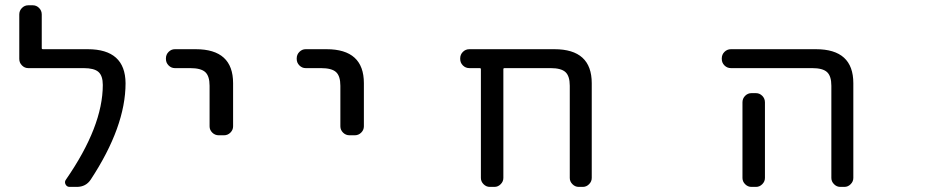

<svg xmlns="http://www.w3.org/2000/svg" viewBox="-20 -735 3540 734"><path d="M315.4 -546.9Q459 -546.9 460 -417Q460 -251 327.1 -48.8Q308.6 -20.5 273.4 -20.5H246.1Q235.4 -20.5 230.5 -30.3Q225.6 -40 232.4 -48.8Q373 -252 373 -410.2Q373 -445.3 356.4 -460Q339.8 -474.6 299.8 -474.6H87.9Q74.2 -474.6 64 -484.9Q53.7 -495.1 53.7 -509.8V-679.7Q53.7 -694.3 64 -704.6Q74.2 -714.8 87.9 -714.8H105.5Q119.1 -714.8 129.4 -704.6Q139.6 -694.3 139.6 -679.7V-550.8Q139.6 -546.9 144.5 -546.9Z M648.4 -474.6Q634.8 -474.6 624.5 -484.9Q614.3 -495.1 614.3 -509.8V-511.7Q614.3 -526.4 624.5 -536.6Q634.8 -546.9 648.4 -546.9H728.5Q871.1 -546.9 871.1 -417V-252Q871.1 -238.3 860.8 -228Q850.6 -217.8 835.9 -217.8H816.4Q801.8 -217.8 791.5 -228Q781.2 -238.3 781.2 -252V-407.2Q781.2 -444.3 764.6 -459.5Q748 -474.6 707 -474.6Z M1148.4 -474.6Q1134.8 -474.6 1124.5 -484.9Q1114.3 -495.1 1114.3 -509.8V-511.7Q1114.3 -526.4 1124.5 -536.6Q1134.8 -546.9 1148.4 -546.9H1228.5Q1371.1 -546.9 1371.1 -417V-252Q1371.1 -238.3 1360.8 -228Q1350.6 -217.8 1335.9 -217.8H1316.4Q1301.8 -217.8 1291.5 -228Q1281.2 -238.3 1281.2 -252V-407.2Q1281.2 -444.3 1264.6 -459.5Q1248 -474.6 1207 -474.6Z M2158.2 -407.2Q2158.2 -444.3 2141.6 -459.5Q2125 -474.6 2085 -474.6H1909.2Q1904.3 -474.6 1904.3 -470.7V-54.7Q1904.3 -41 1894 -30.8Q1883.8 -20.5 1870.1 -20.5H1852.5Q1838.9 -20.5 1828.6 -30.8Q1818.4 -41 1818.4 -54.7V-470.7Q1818.4 -474.6 1813.5 -474.6H1774.4Q1759.8 -474.6 1749.5 -484.9Q1739.3 -495.1 1739.3 -509.8V-511.7Q1739.3 -526.4 1749.5 -536.6Q1759.8 -546.9 1774.4 -546.9H2099.6Q2242.2 -546.9 2242.2 -417V-54.7Q2242.2 -41 2231.9 -30.8Q2221.7 -20.5 2208 -20.5H2192.4Q2178.7 -20.5 2168.5 -30.8Q2158.2 -41 2158.2 -54.7Z M2774.4 -474.6Q2759.8 -474.6 2749.5 -484.9Q2739.3 -495.1 2739.3 -509.8V-511.7Q2739.3 -526.4 2749.5 -536.6Q2759.8 -546.9 2774.4 -546.9H3099.6Q3242.2 -546.9 3242.2 -417V-54.7Q3242.2 -41 3231.9 -30.8Q3221.7 -20.5 3208 -20.5H3192.4Q3178.7 -20.5 3168.5 -30.8Q3158.2 -41 3158.2 -54.7V-407.2Q3158.2 -444.3 3141.6 -459.5Q3125 -474.6 3085 -474.6ZM2870.1 -378.9Q2883.8 -378.9 2894 -368.7Q2904.3 -358.4 2904.3 -343.8V-99.6V-54.7Q2904.3 -41 2894 -30.8Q2883.8 -20.5 2870.1 -20.5H2852.5Q2838.9 -20.5 2828.6 -30.8Q2818.4 -41 2818.4 -54.7V-99.6V-343.8Q2818.4 -358.4 2828.6 -368.7Q2838.9 -378.9 2852.5 -378.9Z"/></svg>

Font: Rounded-L Mgen+ 2m regular
Style: Regular
Weight: 400
Designer: [Source Han Sans]
Ryoko NISHIZUKA  (kana & ideographs); Paul D. Hunt (Latin, Greek & Cyrillic); Wenlong ZHANG  (bopomofo
Version: Version 1.059.20150602